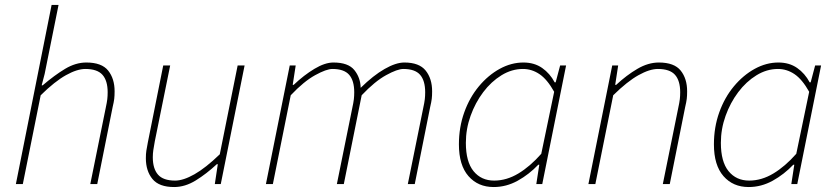

<svg xmlns="http://www.w3.org/2000/svg" viewBox="-20 -742 3376 774"><path d="M44 0 188 -722H216L160 -444L148 -398H152Q200 -439 242.5 -464.5Q285 -490 328 -490Q390 -490 416 -457.5Q442 -425 442 -374Q442 -356 440.5 -343.5Q439 -331 434 -310L372 0H344L406 -306Q411 -329 412.5 -342Q414 -355 414 -370Q414 -417 393 -440.5Q372 -464 324 -464Q291 -464 246 -439Q201 -414 144 -358L72 0Z M682 12Q621 12 594.5 -20.5Q568 -53 568 -104Q568 -122 570 -134.5Q572 -147 576 -168L638 -478H666L604 -172Q600 -150 598 -136.5Q596 -123 596 -108Q596 -62 617 -38Q638 -14 686 -14Q719 -14 764 -39.5Q809 -65 866 -120L938 -478H966L870 0H846L858 -80H854Q812 -41 769 -14.5Q726 12 682 12Z M1052 0 1148 -478H1172L1160 -400H1164Q1205 -439 1247.5 -464.5Q1290 -490 1324 -490Q1384 -490 1408.5 -459.5Q1433 -429 1434 -388Q1485 -438 1530.5 -464Q1576 -490 1610 -490Q1670 -490 1696 -457.5Q1722 -425 1722 -374Q1722 -356 1720.5 -343.5Q1719 -331 1714 -310L1652 0H1624L1686 -306Q1691 -329 1692.5 -342Q1694 -355 1694 -370Q1694 -417 1673.5 -440.5Q1653 -464 1606 -464Q1582 -464 1536.5 -439Q1491 -414 1438 -358L1366 0H1338L1400 -306Q1405 -329 1406.5 -342Q1408 -355 1408 -370Q1408 -417 1387.5 -440.5Q1367 -464 1320 -464Q1296 -464 1250.5 -439Q1205 -414 1152 -358L1080 0Z M1970 12Q1907 12 1868.5 -32Q1830 -76 1830 -160Q1830 -229 1851.5 -289Q1873 -349 1910.5 -394Q1948 -439 1994.5 -464.5Q2041 -490 2090 -490Q2134 -490 2165.5 -468Q2197 -446 2216 -410H2220L2238 -478H2262L2166 0H2142L2154 -78H2150Q2113 -39 2067 -13.5Q2021 12 1970 12ZM1972 -14Q2022 -14 2069.5 -42.5Q2117 -71 2162 -122L2214 -372Q2186 -422 2155 -443Q2124 -464 2088 -464Q2043 -464 2001.5 -438.5Q1960 -413 1928 -370.5Q1896 -328 1877 -275Q1858 -222 1858 -166Q1858 -90 1889 -52Q1920 -14 1972 -14Z M2352 0 2448 -478H2472L2460 -400H2464Q2506 -439 2549.5 -464.5Q2593 -490 2636 -490Q2698 -490 2724 -457.5Q2750 -425 2750 -374Q2750 -356 2748.5 -343.5Q2747 -331 2742 -310L2680 0H2652L2714 -306Q2719 -329 2720.5 -342Q2722 -355 2722 -370Q2722 -417 2701 -440.5Q2680 -464 2632 -464Q2599 -464 2554 -439Q2509 -414 2452 -358L2380 0Z M2998 12Q2935 12 2896.5 -32Q2858 -76 2858 -160Q2858 -229 2879.5 -289Q2901 -349 2938.5 -394Q2976 -439 3022.5 -464.5Q3069 -490 3118 -490Q3162 -490 3193.5 -468Q3225 -446 3244 -410H3248L3266 -478H3290L3194 0H3170L3182 -78H3178Q3141 -39 3095 -13.5Q3049 12 2998 12ZM3000 -14Q3050 -14 3097.5 -42.5Q3145 -71 3190 -122L3242 -372Q3214 -422 3183 -443Q3152 -464 3116 -464Q3071 -464 3029.5 -438.5Q2988 -413 2956 -370.5Q2924 -328 2905 -275Q2886 -222 2886 -166Q2886 -90 2917 -52Q2948 -14 3000 -14Z"/></svg>

Font: Source Sans 3 ExtraLight
Style: Italic
Weight: 250
Italic angle: -11°
Designer: Paul D. Hunt
Foundry: Adobe
Version: Version 3.046;hotconv 1.0.118;makeotfexe 2.5.65603